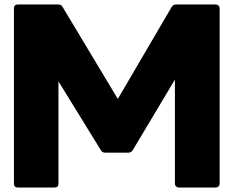

<svg xmlns="http://www.w3.org/2000/svg" viewBox="-20 -792 1040 854"><path d="M42 24V-754Q42 -772 59 -772H239Q254 -772 259 -760L504 -352L743 -760Q749 -772 763 -772H939Q947 -772 952 -767Q957 -762 957 -754V24Q957 32 952 37Q947 42 939 42H776Q768 42 763 37Q758 32 758 24V-438L571 -125Q564 -113 551 -113H448Q434 -113 428 -125L240 -430V24Q240 42 223 42H59Q42 42 42 24Z"/></svg>

Font: LINE Seed JP_TTF ExtraBold
Style: Regular
Weight: 800
Designer: LY Corporation & Fontrix & Fontworks
Version: Version 1.015